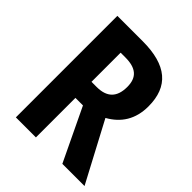

<svg xmlns="http://www.w3.org/2000/svg" viewBox="-199 -834 955 955"><g transform="rotate(45 278.0 -357.0)"><path d="M250 -714H72V0H213V-278H266L399 0H555L389 -313C459 -352 500 -414 500 -505C500 -645 419 -714 250 -714ZM246 -596C321 -596 357 -566 357 -499C357 -427 322 -391 249 -391H213V-596Z"/></g></svg>

Font: Noto Sans Armenian Condensed
Style: Bold
Weight: 700
Width: 3
Designer: Monotype Design Team
Foundry: Monotype Imaging Inc.
Version: Version 2.008